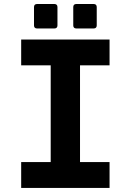

<svg xmlns="http://www.w3.org/2000/svg" viewBox="-20 -923 642 943"><path d="M161.6 -783.2H247.6C256.8 -783.2 262.2 -788.6 262.2 -797.9V-888.7C262.2 -897.9 256.8 -903.3 247.6 -903.3H161.6C152.3 -903.3 147 -897.9 147 -888.7V-797.9C147 -788.6 152.3 -783.2 161.6 -783.2ZM354.5 -783.2H440.4C449.7 -783.2 455.1 -788.6 455.1 -797.9V-888.7C455.1 -897.9 449.7 -903.3 440.4 -903.3H354.5C345.2 -903.3 339.8 -897.9 339.8 -888.7V-797.9C339.8 -788.6 345.2 -783.2 354.5 -783.2ZM84 0H518.1V-127H373V-602.1H518.1V-729H84V-602.1H229V-127H84Z"/></svg>

Font: Hack
Style: Bold
Weight: 700
Monospace: yes
Designer: Christopher Simpkins
Foundry: Christopher Simpkins
Version: Version 2.010